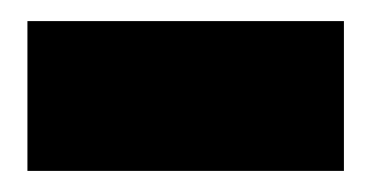

<svg xmlns="http://www.w3.org/2000/svg" viewBox="-20 19 352 182"><path d="M306 181V39H6V181Z"/></svg>

Font: Blinker Headline
Style: Regular
Weight: 900
Width: 4
Designer: Juergen Huber
Foundry: supertype
Version: Version 1.015;PS 1.15;hotconv 1.0.88;makeotf.lib2.5.647800